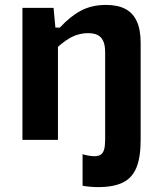

<svg xmlns="http://www.w3.org/2000/svg" viewBox="-20 -566 660 777"><path d="M376.4 191.2Q345.5 191.2 314.2 185.8V58.1Q342 66.1 361.3 66.1Q378.1 66.1 387.5 59.9Q396.9 53.8 401.2 39.5Q405.4 25.2 405.5 0H549.2Q549.2 70.6 532.2 112.1Q515.2 153.7 477.7 172.4Q440.2 191.2 376.4 191.2ZM214.5 0H70.8V-534.2H196.7L205.8 -437.5H214.5ZM405.5 0V-355.6Q405.5 -384.2 397.1 -401.2Q388.8 -418.1 373.7 -425Q358.7 -431.8 337 -431.8Q297.2 -431.8 261.8 -411.5Q226.4 -391.2 193 -354.8V-454.2H222.2Q264.2 -500 307.9 -523Q351.5 -546.1 409.1 -546.1Q455.7 -546.1 486.7 -530.1Q517.7 -514.2 533.4 -480.3Q549.2 -446.4 549.2 -392.7V0Z"/></svg>

Font: Monaspace Neon Var
Style: Regular
Weight: 400
Designer: Riley Cran and the Lettermatic Team
Version: Version 1.000 (Monaspace Neon Var)